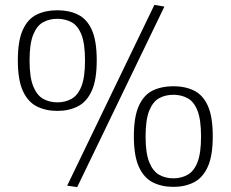

<svg xmlns="http://www.w3.org/2000/svg" viewBox="-20 -756 944 786"><path d="M53 -509Q53 -589 73.5 -634Q94 -679 130.5 -696.5Q167 -714 215 -714Q263 -714 299.5 -696Q336 -678 356 -633.5Q376 -589 376 -509Q376 -429 355.5 -384Q335 -339 298.5 -320.5Q262 -302 215 -302Q167 -302 130.5 -320.5Q94 -339 73.5 -384Q53 -429 53 -509ZM101 -508Q101 -440 116 -403Q131 -366 156.5 -351.5Q182 -337 215 -337Q247 -337 273 -351.5Q299 -366 313.5 -403Q328 -440 328 -508Q328 -577 313.5 -614Q299 -651 273 -665Q247 -679 215 -679Q182 -679 156.5 -665Q131 -651 116 -614Q101 -577 101 -508ZM296 10 255 4 612 -736 653 -729ZM528 -198Q528 -278 548.5 -323Q569 -368 605.5 -385.5Q642 -403 690 -403Q738 -403 774.5 -385Q811 -367 831 -322.5Q851 -278 851 -198Q851 -118 830.5 -73Q810 -28 773.5 -9.5Q737 9 690 9Q642 9 605.5 -9.5Q569 -28 548.5 -73Q528 -118 528 -198ZM576 -197Q576 -129 591 -92Q606 -55 631.5 -40.5Q657 -26 690 -26Q722 -26 748 -40.5Q774 -55 788.5 -92Q803 -129 803 -197Q803 -266 788.5 -303Q774 -340 748 -354Q722 -368 690 -368Q657 -368 631.5 -354Q606 -340 591 -303Q576 -266 576 -197Z"/></svg>

Font: Georama Light
Style: Regular
Weight: 300
Designer: Jean-Baptiste Levee
Foundry: Production Type
Version: Version 1.000